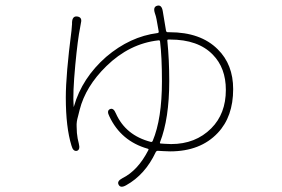

<svg xmlns="http://www.w3.org/2000/svg" viewBox="-20 -618 1040 709"><path d="M446 66Q425 78 418 64Q411 51 432 40Q489 12 528 -64Q530 -68 525 -69Q427 -97 384 -188Q373 -209 386 -215Q399 -221 408 -199Q444 -118 537 -94Q542 -93 544 -98Q578 -179 578 -318Q578 -409 571 -465Q570 -470 565 -469Q458 -457 373 -374Q296 -299 274 -212Q271 -200 268 -188Q262 -168 263 -151Q263 -139 264 -127Q266 -106 271 -88Q277 -65 264 -61Q250 -58 244 -80Q223 -148 223 -258Q223 -342 244 -505Q245 -517 246 -529V-535Q247 -560 266 -557Q284 -554 279 -534Q278 -529 276 -517Q267 -473 258 -378Q248 -271 252 -225Q252 -220 253 -225Q283 -330 372 -408Q460 -483 562 -496Q567 -497 566 -502L558 -547Q556 -558 552 -569Q544 -593 561 -597Q577 -601 581 -577L593 -505Q594 -499 600 -499H606Q721 -499 784 -436Q841 -380 841 -289Q841 -187 784 -127Q720 -59 608 -59Q595 -59 582 -60L565 -61Q558 -62 555 -56Q516 27 446 66ZM588 -87Q600 -86 612 -86Q702 -86 760 -144Q814 -198 814 -286Q814 -367 766 -416Q712 -472 608 -472H602Q597 -472 598 -467Q605 -397 605 -319Q605 -180 571 -93Q569 -88 574 -88Z"/></svg>

Font: Resource Han Rounded KR ExtraLight
Style: Regular
Weight: 250
Designer: Cyano Hao (round all glyphs); Ryoko NISHIZUKA 西塚涼子 (kana, bopomofo & ideographs); Paul D. Hunt (Latin, Greek & Cyrillic)
Foundry: Cyano Hao
Version: 0.990